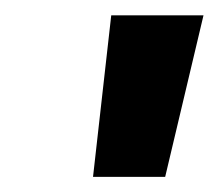

<svg xmlns="http://www.w3.org/2000/svg" viewBox="-20 -818 287 252"><path d="M102.1 -585.9 126 -797.9H247.1L196.8 -585.9Z"/></svg>

Font: SVN-Poppins SemiBold
Style: Italic
Weight: 600
Italic angle: -10°
Designer: Ninad Kale (Devanagari), Jonny Pinhorn (Latin)
Foundry: Indian Type Foundry
Version: Version 3.002 2017